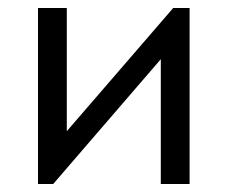

<svg xmlns="http://www.w3.org/2000/svg" viewBox="-20 -460 569 480"><path d="M147 -132 413 -440H454V0H382V-312L113 0H75V-440H147Z"/></svg>

Font: Tilda Sans
Style: Regular
Weight: 400
Designer: ParaType Ltd
Foundry: ParaType Ltd
Version: Version 1.002W